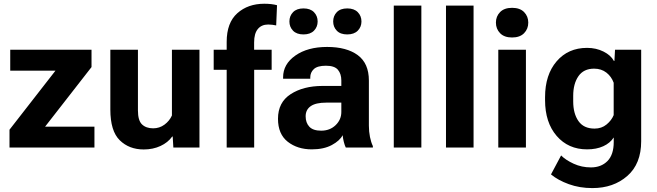

<svg xmlns="http://www.w3.org/2000/svg" viewBox="-20 -777 3460 1011"><path d="M30 0V-94L272 -404.8H33.9V-515.1H461.9V-423.8L217.3 -109.9H477.3V0Z M561 -200.4V-515.1H706.3V-195.6Q706.3 -142.3 727.9 -121.8Q749.5 -101.3 786.4 -101.3Q819.8 -101.3 846.1 -120.7Q872.3 -140.1 885.3 -168.9V-515.1H1030.3V0H892.8L889.4 -57.9H886.7Q864.3 -26.4 824.8 -8.2Q785.4 10 736.8 10Q659.9 10 610.5 -38.5Q561 -86.9 561 -200.4Z M1173.6 0V-556.6Q1173.6 -657.2 1229.6 -707.3Q1285.6 -757.3 1371.6 -757.3Q1390.4 -757.3 1407.7 -755.4Q1425 -753.4 1438.7 -749.5L1434.3 -643.1Q1425 -645 1414.4 -646.5Q1403.8 -647.9 1392.3 -647.9Q1357.4 -647.9 1337.8 -624.4Q1318.1 -600.8 1318.1 -553.5V-471.2L1318.4 -460.7V0ZM1105.2 -409.4V-515.1H1229H1247.8H1410.4V-409.4Z M1443.8 -151.6Q1443.8 -238 1510.4 -281.1Q1576.9 -324.2 1677.7 -324.5H1777.3V-353.5Q1777.3 -387.9 1759.5 -409.4Q1741.7 -430.9 1696.5 -430.9Q1651.4 -430.9 1632.6 -413.2Q1613.8 -395.5 1613.8 -369.9V-362.3H1470.7V-369.9Q1470.7 -439.2 1535.3 -484.5Q1599.9 -529.8 1702.4 -529.8Q1805.4 -529.8 1863.9 -486.6Q1922.4 -443.4 1922.4 -352.8V-115.5Q1922.4 -84.2 1928.1 -55.9Q1933.8 -27.6 1943.4 -7.8V0H1800.8Q1795.2 -11.2 1790.5 -29.5Q1785.9 -47.9 1784.2 -65.2Q1769.5 -36.1 1727.2 -13.3Q1684.8 9.5 1621.8 9.5Q1546.4 9.5 1495.1 -30.6Q1443.8 -70.8 1443.8 -151.6ZM1589.4 -164.6Q1589.4 -130.6 1608.9 -109.7Q1628.4 -88.9 1671.1 -88.9Q1717 -88.9 1747.2 -117.9Q1777.3 -147 1777.3 -187.5V-236.6H1697.8Q1642.6 -236.6 1616 -217.9Q1589.4 -199.2 1589.4 -164.6ZM1503.9 -663.8Q1503.9 -693.1 1523.1 -712.9Q1542.2 -732.7 1578.1 -732.7Q1614 -732.7 1633.3 -712.9Q1652.6 -693.1 1652.6 -663.8Q1652.6 -635.3 1633.3 -615.5Q1614 -595.7 1577.9 -595.7Q1542 -595.7 1522.9 -615.5Q1503.9 -635.3 1503.9 -663.8ZM1734.4 -663.8Q1734.4 -693.1 1753.4 -712.9Q1772.5 -732.7 1808.6 -732.7Q1844.5 -732.7 1863.9 -712.9Q1883.3 -693.1 1883.3 -663.8Q1883.3 -635.3 1863.9 -615.5Q1844.5 -595.7 1808.3 -595.7Q1772.2 -595.7 1753.3 -615.5Q1734.4 -635.3 1734.4 -663.8Z M2053.5 0V-747.6H2198.7V0Z M2328.4 0V-747.6H2473.6V0Z M2603.8 0V-515.1H2749.3V0ZM2591.3 -658Q2591.3 -690.9 2613.3 -713.4Q2635.4 -735.8 2676.5 -735.8Q2717.6 -735.8 2739.7 -713.4Q2761.7 -690.9 2761.7 -658Q2761.7 -624.8 2739.6 -602.2Q2717.5 -579.6 2676.3 -579.6Q2635.3 -579.6 2613.3 -602.2Q2591.3 -624.8 2591.3 -658Z M2881.3 141.4 2934.6 41.5Q2958.5 65.7 3000.7 85.1Q3043 104.5 3091.6 104.5Q3145.3 104.5 3178.5 71.2Q3211.7 37.8 3211.7 -29.5V-53.2Q3192.6 -23.4 3156.5 -7Q3120.4 9.5 3071.3 9.5Q2972.2 9.5 2911.1 -61.4Q2850.1 -132.3 2850.1 -249.8V-265.4Q2850.1 -383.1 2910.9 -454Q2971.7 -524.9 3071.3 -524.9Q3119.1 -524.9 3157.8 -505.5Q3196.5 -486.1 3212.6 -456.1H3215.3L3218.5 -515.1H3356.2V-33.4Q3356.2 85.7 3283.2 149.5Q3210.2 213.4 3099.4 213.4Q3031.7 213.4 2975 192.7Q2918.2 172.1 2881.3 141.4ZM2998.3 -242.7Q2998.3 -179 3026 -139.4Q3053.7 -99.9 3110.6 -99.9Q3147.7 -99.9 3174 -121.6Q3200.2 -143.3 3211.4 -170.9V-341.3Q3199.5 -374 3172.9 -394.8Q3146.2 -415.5 3108.2 -415.5Q3053.5 -415.5 3025.9 -375.9Q2998.3 -336.2 2998.3 -272.5Z"/></svg>

Font: RobotoFlex
Style: Regular
Weight: 400
Designer: Berlow after Robertson
Foundry: Google
Version: Version 2.136